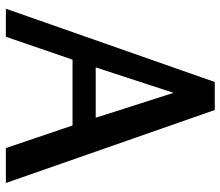

<svg xmlns="http://www.w3.org/2000/svg" viewBox="-70 -700 770 671"><g transform="rotate(90 315.5 -365.0)"><path d="M365 -730 620 0H498L419 -233H189L109 0H11L267 -730ZM305 -586 216 -314H392Z"/></g></svg>

Font: Rosario SemiBold
Style: Regular
Weight: 600
Designer: Hector Gatti
Foundry: Omnibus Type
Version: Version 1.101; ttfautohint (v1.8.1.43-b0c9)